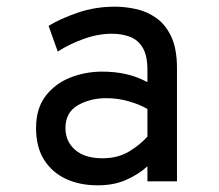

<svg xmlns="http://www.w3.org/2000/svg" viewBox="-20 -543 656 575"><path d="M272.5 12Q219 12 177.5 -7.2Q136 -26.5 112 -64.5Q88 -102.5 88 -159.5Q88 -218.5 116.8 -255.8Q145.5 -293 190.8 -310.8Q236 -328.5 286 -328.5Q324 -328.5 356.8 -321.2Q389.5 -314 421.5 -297V-333.5Q421.5 -376.5 407.5 -400Q393.5 -423.5 369.2 -432.8Q345 -442 315 -442Q273.5 -442 230 -426.2Q186.5 -410.5 153 -388.5L125.5 -465.5Q160.5 -487 212.8 -505Q265 -523 323.5 -523Q354.5 -523 387 -516Q419.5 -509 447.5 -489.5Q475.5 -470 492.8 -433.5Q510 -397 510 -338.5V0H421.5V-45Q396 -21.5 359 -4.8Q322 12 272.5 12ZM286.5 -69Q333 -69 366.8 -89.5Q400.5 -110 421.5 -134V-216.5Q399 -230 366 -239.5Q333 -249 298.5 -249Q249.5 -249 212.8 -227.5Q176 -206 176 -159.5Q176 -119.5 205 -94.2Q234 -69 286.5 -69Z"/></svg>

Font: Overpass Mono Medium
Style: Regular
Weight: 500
Monospace: yes
Designer: Delve Withrington, Dave Bailey
Foundry: Delve Fonts LLC
Version: Version 4.000